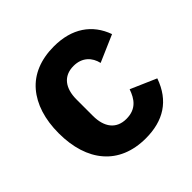

<svg xmlns="http://www.w3.org/2000/svg" viewBox="-147 -668 810 810"><g transform="rotate(-45 258.5 -262.5)"><path d="M281 12C202 12 140 -15 99 -63C58 -110 36 -179 36 -263C36 -347 58 -415 99 -463C140 -511 202 -537 281 -537C388 -537 460 -487 491 -400L371 -348C362 -388 333 -420 281 -420C221 -420 190 -378 190 -311V-213C190 -146 221 -104 281 -104C340 -104 364 -140 379 -183L494 -133C459 -33 385 12 281 12Z"/></g></svg>

Font: Plexus Sans Bold
Style: Regular
Weight: 700
Version: Version 2.001;PS 002.001;hotconv 1.0.70;makeotf.lib2.5.58329